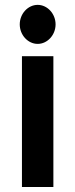

<svg xmlns="http://www.w3.org/2000/svg" viewBox="-20 -749 301 769"><path d="M59.1 -651.4C59.1 -608.9 91.8 -573.2 130.9 -573.2C169.9 -573.2 202.6 -608.9 202.6 -651.4C202.6 -693.8 169.9 -729.5 130.9 -729.5C91.8 -729.5 59.1 -693.8 59.1 -651.4ZM67.9 -523.9V0H193.8V-523.9Z"/></svg>

Font: Tuffy
Style: Bold
Weight: 700
Designer: Thatcher Ulrich, Karoly Barta, Michael Everson
Version: Version 001.270